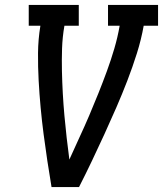

<svg xmlns="http://www.w3.org/2000/svg" viewBox="-20 -755 658 775"><path d="M188 0Q179 -53 171 -106.5Q163 -160 156 -213.5Q149 -267 144 -321Q139 -375 136 -430Q133 -485 133.5 -540.5Q134 -596 143 -651H96V-735H298V-651H240Q232 -605 230.5 -559.5Q229 -514 230 -468.5Q231 -423 233.5 -378Q236 -333 240 -288.5Q244 -244 249 -200Q254 -156 260 -111Q280 -156 300.5 -200Q321 -244 340 -288.5Q359 -333 377 -378Q395 -423 411.5 -468Q428 -513 441.5 -559Q455 -605 463 -651H416V-735H618V-651H560Q550 -595 532.5 -539.5Q515 -484 494 -429.5Q473 -375 449.5 -321Q426 -267 401.5 -213.5Q377 -160 351.5 -106.5Q326 -53 299 0Z"/></svg>

Font: Iosevka Curly Slab MdEx
Style: Italic
Weight: 500
Width: 7
Italic angle: -9°
Monospace: yes
Designer: Belleve Invis
Foundry: Belleve Invis
Version: Version 11.0.0; ttfautohint (v1.8.3)